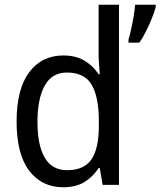

<svg xmlns="http://www.w3.org/2000/svg" viewBox="-20 -831 677 810"><path d="M247 -41Q156 -41 103 -111Q50 -181 50 -318Q50 -455 103 -526Q156 -597 247 -597Q300 -597 336.5 -575Q373 -553 396 -518H401Q400 -535 398 -557.5Q396 -580 396 -596V-811H482V-51H413L401 -122H396Q373 -86 337 -63.5Q301 -41 247 -41ZM263 -113Q335 -113 366 -159Q397 -205 397 -299V-320Q397 -421 367 -473Q337 -525 262 -525Q199 -525 168.5 -469.5Q138 -414 138 -317Q138 -218 169 -165.5Q200 -113 263 -113ZM637 -802Q632 -782 621 -754.5Q610 -727 596 -699Q582 -671 568 -651H522V-663Q527 -679 533 -706.5Q539 -734 544 -763Q549 -792 550 -811H637Z"/></svg>

Font: Noto Sans Tamil UI SemiCondensed
Style: Regular
Weight: 400
Width: 4
Designer: Jelle Bosma - Monotype Design Team
Foundry: Monotype Imaging Inc.
Version: Version 2.004; ttfautohint (v1.8.4.7-5d5b)